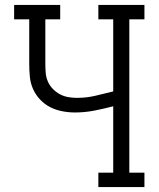

<svg xmlns="http://www.w3.org/2000/svg" viewBox="-20 -755 640 775"><path d="M377 0V-58H437V-326Q399 -316 360.5 -308.5Q322 -301 282 -301Q257 -301 231 -306Q205 -311 182.5 -322.5Q160 -334 142 -353Q124 -372 113.5 -395.5Q103 -419 100.5 -445Q98 -471 98 -497V-677H37V-735H223V-677H163V-497Q163 -479 164.5 -461Q166 -443 173 -426.5Q180 -410 193 -396.5Q206 -383 222 -374.5Q238 -366 255.5 -363Q273 -360 291 -360Q329 -360 365 -368.5Q401 -377 437 -386V-677H377V-735H563V-677H502V-58H563V0Z"/></svg>

Font: Iosevka Slab Light Extended
Style: Regular
Weight: 300
Width: 7
Monospace: yes
Designer: Belleve Invis
Foundry: Belleve Invis
Version: Version 11.1.0; ttfautohint (v1.8.3)